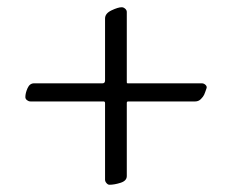

<svg xmlns="http://www.w3.org/2000/svg" viewBox="-20 -502 630 530"><path d="M330 -278Q330 -273 330.5 -272.5Q331 -272 334 -272H537Q543 -272 547.5 -267.5Q552 -263 550 -258Q546 -246 543.5 -240.5Q541 -235 534.5 -228.5Q528 -222 519 -222H334Q330 -222 330 -218V-16Q330 -3 313 2.5Q296 8 282 8Q278 8 274 3.5Q270 -1 270 -6V-217Q270 -222 266 -222H64Q59 -222 54.5 -225.5Q50 -229 50 -234Q50 -245 56 -258.5Q62 -272 74 -272H263Q270 -272 270 -280V-451Q270 -465 288 -473.5Q306 -482 316 -482Q321 -482 325.5 -478Q330 -474 330 -469Z"/></svg>

Font: EB Garamond 12
Style: Italic
Weight: 400
Italic angle: -17°
Version: Version 0.016; ttfautohint (v1.8.4)